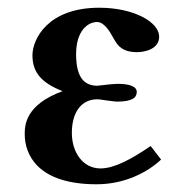

<svg xmlns="http://www.w3.org/2000/svg" viewBox="-20 -465 475 497"><path d="M166 -121C166 -175 191 -208 232 -208C234 -208 245 -207 256 -205C266 -204 277 -202 283 -202C322 -202 334 -212 334 -227C334 -241 316 -248 284 -248C278 -248 254 -246 241 -244C236 -244 233 -243 233 -243C202 -243 177 -259 177 -325C177 -386 208 -408 231 -408C250 -408 264 -384 275 -364C285 -346 297 -330 335 -330C355 -330 392 -338 392 -370C392 -408 326 -445 237 -445C103 -445 64 -363 64 -322C64 -276 89 -250 142 -229C46 -194 44 -141 44 -118C44 -66 76 12 230 12C303 12 362 -19 397 -52L370 -87C320 -53 276 -29 240 -29C195 -29 166 -70 166 -121Z"/></svg>

Font: Libertinus Serif Semibold
Style: Regular
Weight: 600
Designer: Philipp H. Poll, Khaled Hosny
Foundry: Caleb Maclennan
Version: Version 7.050;RELEASE